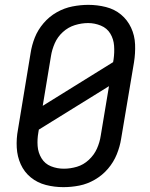

<svg xmlns="http://www.w3.org/2000/svg" viewBox="-20 -763 616 791"><path d="M241 8Q274 8 307 1.5Q340 -5 371 -23Q402 -41 425 -68Q448 -95 461 -127Q474 -159 479 -191L532 -506Q538 -543 536.5 -580Q535 -617 520 -649Q505 -681 478.5 -703Q452 -725 416.5 -734Q381 -743 344 -743Q312 -743 278.5 -736.5Q245 -730 214 -712.5Q183 -695 159.5 -667.5Q136 -640 123.5 -608.5Q111 -577 106 -544L54 -229Q47 -192 49 -155Q51 -118 65.5 -86Q80 -54 107 -32Q134 -10 169 -1Q204 8 241 8ZM156 -327 190 -532Q194 -558 205.5 -584.5Q217 -611 239 -631Q261 -651 288.5 -659.5Q316 -668 343 -668Q370 -668 395.5 -657.5Q421 -647 434.5 -624.5Q448 -602 450 -574.5Q452 -547 448 -519L446 -507ZM243 -68Q215 -68 190 -78Q165 -88 151 -111Q137 -134 135 -161.5Q133 -189 138 -217L140 -229L429 -408L395 -204Q391 -177 379.5 -151Q368 -125 346 -104.5Q324 -84 297 -76Q270 -68 243 -68Z"/></svg>

Font: Iosevka Sparkle
Style: Italic
Weight: 400
Italic angle: -9°
Designer: Belleve Invis
Foundry: Belleve Invis
Version: Version 4.5.0; ttfautohint (v1.8.3)